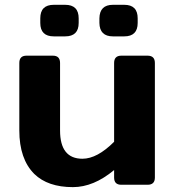

<svg xmlns="http://www.w3.org/2000/svg" viewBox="-20 -766 722 796"><path d="M60.1 -225.1V-504.9Q60.1 -535.2 89.8 -535.2H199.2Q229 -535.2 229 -504.9V-225.1Q229 -107.9 321.8 -107.9Q382.8 -107.9 453.1 -178.2V-504.9Q453.1 -535.2 482.9 -535.2H591.8Q622.1 -535.2 622.1 -504.9V-29.8Q622.1 0 591.8 0H482.9Q453.1 0 453.1 -29.8V-61Q368.2 9.8 282.2 9.8Q178.2 9.8 122.1 -44.9Q60.1 -106.9 60.1 -225.1ZM147 -670.9V-689.9Q147 -746.1 203.1 -746.1H250Q306.2 -746.1 306.2 -689.9V-670.9Q306.2 -615.2 250 -615.2H203.1Q147 -615.2 147 -670.9ZM392.1 -670.9V-689.9Q393.1 -746.1 448.2 -746.1H495.1Q550.8 -746.1 550.8 -689.9V-670.9Q550.8 -615.2 495.1 -615.2H448.2Q393.1 -615.2 392.1 -670.9Z"/></svg>

Font: Days One
Style: Regular
Weight: 400
Designer: Alexander Kalachev, Alexey Maslov, Jovanny Lemonad
Foundry: Alexander Kalachev, Alexey Maslov, Jovanny Lemonad
Version: Version 1.002